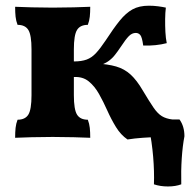

<svg xmlns="http://www.w3.org/2000/svg" viewBox="-20 -485 673 680"><path d="M431.6 9Q407.8 -7.2 390.8 -34.9Q373.8 -62.6 360 -93.6Q346.2 -124.6 330.7 -152.2Q315.2 -179.8 294.1 -196.9Q273 -214 241.6 -212.2V-267.4Q269 -267.4 287 -274.1Q305 -280.8 320.2 -297.2Q335.4 -313.6 354.2 -341.8Q382 -384.6 403.9 -411.7Q425.8 -438.8 449.3 -451.8Q472.8 -464.8 507.4 -464.8Q524 -464.8 540 -462.7Q556 -460.6 567.4 -458Q565.2 -440.8 564.9 -417.5Q564.6 -394.2 565.8 -371.6Q567 -349 570.6 -332.2Q552.8 -327.4 530.7 -325.1Q508.6 -322.8 487.2 -323.8Q483.2 -353.6 476.8 -361Q470.4 -368.4 461 -368.4Q447.4 -368.4 436.1 -356.8Q424.8 -345.2 409.6 -321.8Q396.4 -302 386 -289.2Q375.6 -276.4 363.1 -267.8Q350.6 -259.2 330.2 -252.4L318.2 -260.4Q362 -258 391.3 -249.5Q420.6 -241 442.6 -220.9Q464.6 -200.8 485.8 -164.4Q508.8 -125.8 523.5 -104.3Q538.2 -82.8 553.3 -73.6Q568.4 -64.4 591 -61.8Q591 -44.6 588.8 -27.8Q586.6 -11 580.8 0Q563.6 0 538.3 0.5Q513 1 484.9 3Q456.8 5 431.6 9ZM33.6 3Q33.6 -17.2 35.2 -32.2Q36.8 -47.2 42.2 -61Q69.2 -61 80.4 -79.1Q91.6 -97.2 91.6 -148V-310Q91.6 -360.8 80.4 -378.9Q69.2 -397 42.2 -397Q36.8 -410.8 35.2 -425.8Q33.6 -440.8 33.6 -461Q55.6 -460 92 -459Q128.4 -458 166.6 -458Q204.8 -458 241.2 -459Q277.6 -460 299.6 -461Q299.6 -440.8 298 -425.8Q296.4 -410.8 291 -397Q264 -397 252.8 -378.9Q241.6 -360.8 241.6 -310V-148Q241.6 -97.2 252.8 -79.1Q264 -61 291 -61Q296.4 -47.2 298 -32.2Q299.6 -17.2 299.6 3Q277.6 2 241.2 1Q204.8 0 166.6 0Q128.4 0 92 1Q55.6 2 33.6 3ZM525.2 167.8Q526.8 122 522.4 69.9Q518 17.8 507.8 -32.2L542.6 -61.8H615.8Q633.2 -37.6 633.2 -2.4Q626.6 32 623.7 75.8Q620.8 119.6 622 167.8Q601.8 175.4 574.7 175.4Q547.6 175.4 525.2 167.8Z"/></svg>

Font: Vollkorn
Style: Regular
Weight: 400
Designer: Friedrich Althausen
Foundry: Friedrich Althausen
Version: Version 4.104